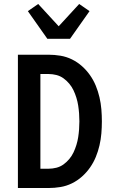

<svg xmlns="http://www.w3.org/2000/svg" viewBox="-20 -945 590 965"><path d="M70 0V-670H224Q254 -670 284 -665Q314 -660 341.5 -646.5Q369 -633 392 -612.5Q415 -592 432.5 -567Q450 -542 461.5 -514Q473 -486 480 -456Q487 -426 489.5 -395.5Q492 -365 492 -335Q492 -305 489.5 -274.5Q487 -244 480 -214Q473 -184 461.5 -156Q450 -128 432.5 -103Q415 -78 392 -57.5Q369 -37 341.5 -23.5Q314 -10 284 -5Q254 0 224 0ZM183 -97H224Q244 -97 263.5 -102Q283 -107 299 -118.5Q315 -130 328 -145.5Q341 -161 349.5 -179Q358 -197 364 -216.5Q370 -236 373 -255.5Q376 -275 377.5 -295Q379 -315 379 -335Q379 -355 377.5 -375Q376 -395 373 -414.5Q370 -434 364 -453.5Q358 -473 349.5 -491Q341 -509 328 -524.5Q315 -540 299 -551.5Q283 -563 263.5 -568Q244 -573 224 -573H183ZM218 -750 120 -889 172 -925 275 -813 378 -925 430 -889 332 -750Z"/></svg>

Font: Lode
Style: Bold
Weight: 700
Monospace: yes
Designer: Belleve Invis
Foundry: Belleve Invis
Version: Version 29.2.0; ttfautohint (v1.8.3)